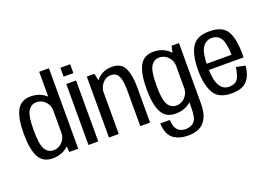

<svg xmlns="http://www.w3.org/2000/svg" viewBox="-133 -1157 2470 1760"><g transform="rotate(-20 1102.0 -277.0)"><path d="M363 0H450V-785H355V-87ZM201.5 3.5Q283 3.5 340 -40.8Q397 -85 397 -138.5L355 -188Q355 -139 319.8 -101.5Q284.5 -64 235 -64Q182.5 -64 153.2 -111.2Q124 -158.5 124 -298Q124 -437.5 153.2 -484.8Q182.5 -532 235 -532Q284.5 -532 319.8 -494.8Q355 -457.5 355 -409L397 -457.5Q397 -511 340 -555.5Q283 -600 201.5 -600Q107.5 -600 67.5 -525Q27.5 -450 27.5 -298.5Q27.5 -147 67.5 -71.8Q107.5 3.5 201.5 3.5Z M550 0H645.5V-595H550ZM550 -753V-666.5H645.5V-753Z M750 0H845.5V-492.5L824 -594.5H750ZM1055.5 0H1151V-346.5Q1151 -461.5 1118.8 -530.8Q1086.5 -600 996 -600Q908 -600 852.5 -541.8Q797 -483.5 797 -414L843 -388Q843 -449.5 877 -490.8Q911 -532 960 -532Q1009.5 -532 1032.5 -490.8Q1055.5 -449.5 1055.5 -348.5Z M1437 231.5Q1503 231.5 1547.5 211Q1592 190.5 1620.5 138.8Q1649 87 1649 -5V-594.5H1577.5L1553 -486V2Q1553 105 1522.2 136.5Q1491.5 168 1439.5 168Q1407.5 168 1383.2 155.8Q1359 143.5 1345.5 115.5Q1332 87.5 1329 39.5H1235.5Q1241 148 1296.8 189.8Q1352.5 231.5 1437 231.5ZM1400.5 3.5Q1481.5 3.5 1538.8 -39.5Q1596 -82.5 1596 -138.5L1553 -188Q1553 -139 1517.8 -101.5Q1482.5 -64 1433 -64Q1380.5 -64 1351.2 -111.2Q1322 -158.5 1322 -298Q1322 -437.5 1351.2 -484.8Q1380.5 -532 1433 -532Q1482.5 -532 1517.8 -494.8Q1553 -457.5 1553 -409L1595 -455Q1595 -508.5 1538 -554.2Q1481 -600 1399.5 -600Q1305.5 -600 1265.5 -525Q1225.5 -450 1225.5 -298.5Q1225.5 -147 1265.8 -71.8Q1306 3.5 1400.5 3.5Z M1946.5 4.5V-60.5Q1886 -60.5 1854.5 -116Q1822 -170.5 1822 -299Q1822 -436.5 1855.5 -485.5Q1888.5 -535.5 1946 -535.5Q2004.5 -535.5 2035.5 -487.5Q2062 -443 2065 -329H1812V-268.5H2160Q2161 -283 2161 -299.5Q2161 -450 2117.5 -525.5Q2072.5 -600.5 1945.5 -600.5Q1822.5 -600.5 1776 -525Q1728.5 -449.5 1728.5 -299Q1728.5 -159.5 1774.5 -77Q1819.5 4.5 1946.5 4.5ZM1946.5 -60.5V4.5Q2014 4.5 2055.5 -15.5Q2097 -35 2122 -80Q2146.5 -124.5 2152.5 -191L2064.5 -209.5Q2058 -163.5 2045 -126Q2031.5 -89 2006 -74.5Q1980.5 -60.5 1946.5 -60.5Z"/></g></svg>

Font: Anybody SemiCondensed
Style: Regular
Weight: 400
Width: 4
Version: Version 1.113;gftools[0.9.25]